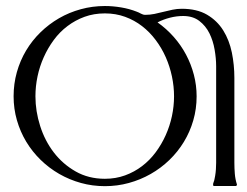

<svg xmlns="http://www.w3.org/2000/svg" viewBox="-20 -618 835 648"><path d="M334 -597.7Q360.8 -597.7 388.7 -593Q416.5 -588.4 441.4 -578.6Q448.2 -576.2 455.6 -572Q462.9 -567.9 470.2 -567.9Q485.8 -567.9 501.2 -571Q516.6 -574.2 531.7 -578.1Q546.9 -582 562.3 -585.2Q577.6 -588.4 593.3 -588.4Q644.5 -588.4 678.7 -568.4Q712.9 -548.3 733.4 -515.4Q753.9 -482.4 762.5 -440.7Q771 -398.9 771 -355V-68.8Q771 -50.3 772.5 -31.7Q773.9 -13.2 779.8 4.9L778.8 7.8L776.9 9.8H701.7L699.2 7.8V4.9Q699.2 0.5 700.7 -2.4Q702.1 -5.4 703.1 -9.3Q704.1 -13.7 704.6 -16.8Q705.1 -20 706.1 -24.4Q708 -35.6 708.7 -46.6Q709.5 -57.6 709.5 -68.8V-394.5Q709.5 -420.9 704.3 -450.7Q699.2 -480.5 686.8 -505.6Q674.3 -530.8 652.6 -547.4Q630.9 -564 598.1 -564Q575.7 -564 553.7 -558.3Q531.7 -552.7 511.7 -542.5Q542 -521 566.4 -493.4Q590.8 -465.8 607.9 -433.6Q625 -401.4 634.3 -365.7Q643.6 -330.1 643.6 -293Q643.6 -250.5 632.3 -211.7Q621.1 -172.9 600.6 -139.2Q580.1 -105.5 551.5 -77.9Q522.9 -50.3 488.5 -30.8Q454.1 -11.2 415 -0.5Q376 10.3 334 10.3Q292 10.3 253.2 -0.5Q214.4 -11.2 179.9 -31Q145.5 -50.8 117.2 -78.4Q88.9 -106 68.6 -139.6Q48.3 -173.3 37.1 -212.2Q25.9 -251 25.9 -293Q25.9 -335.4 36.9 -374.5Q47.9 -413.6 68.1 -447.5Q88.4 -481.4 116.7 -509Q145 -536.6 179.2 -556.4Q213.4 -576.2 252.7 -586.9Q292 -597.7 334 -597.7ZM334 -572.8Q296.9 -572.8 265.4 -561.3Q233.9 -549.8 207.8 -530Q181.6 -510.3 161.6 -483.2Q141.6 -456.1 127.7 -425Q113.8 -394 106.7 -360.4Q99.6 -326.7 99.6 -293Q99.6 -242.7 115.5 -192.9Q131.3 -143.1 161.6 -103.5Q191.9 -64 235.4 -39.3Q278.8 -14.6 334 -14.6Q370.6 -14.6 402.1 -26.1Q433.6 -37.6 459.5 -57.4Q485.4 -77.1 505.4 -104Q525.4 -130.9 539.3 -161.9Q553.2 -192.9 560.3 -226.3Q567.4 -259.8 567.4 -293Q567.4 -326.2 560.3 -359.9Q553.2 -393.6 539.6 -424.6Q525.9 -455.6 505.6 -482.7Q485.4 -509.8 459.5 -529.8Q433.6 -549.8 402.1 -561.3Q370.6 -572.8 334 -572.8Z"/></svg>

Font: CAT Linz
Style: Regular
Weight: 400
Designer: Peter Wiegel
Foundry: Peter Wiegel
Version: Version 1.08